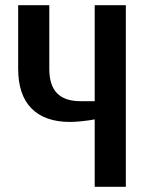

<svg xmlns="http://www.w3.org/2000/svg" viewBox="-20 -720 575 740"><path d="M345 0V-260Q326 -256 297.5 -253Q269 -250 250 -250Q153 -250 101.5 -302Q50 -354 50 -455V-700H170V-455Q170 -391 200 -360.5Q230 -330 290 -330H345V-700H465V0Z"/></svg>

Font: Cuprum
Style: Regular
Weight: 400
Designer: Jovanny Lemonad
Foundry: Jovanny Lemonad
Version: Version 3.000